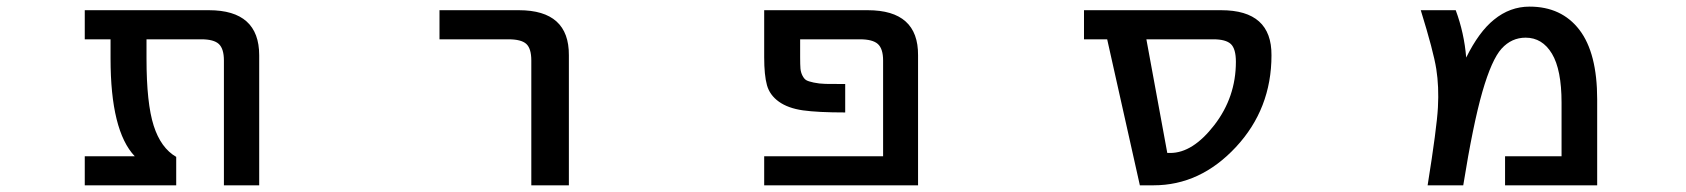

<svg xmlns="http://www.w3.org/2000/svg" viewBox="-20 -553 5040 574"><path d="M418 -435.5V-377.9Q418 -244.1 439.5 -177.2Q460.9 -110.4 506.8 -84V1H233.4V-85.9H382.8Q310.5 -162.1 310.5 -377.9V-435.5H233.4V-522.5H604.5Q754.9 -522.5 754.9 -387.7V1H649.4V-372.1Q649.4 -407.2 634.3 -421.4Q619.1 -435.5 582 -435.5Z M1293.9 -435.5V-522.5H1531.2Q1681.6 -522.5 1680.7 -387.7V1H1568.4V-372.1Q1568.4 -408.2 1553.2 -421.9Q1538.1 -435.5 1500 -435.5Z M2574.2 -522.5Q2725.6 -522.5 2724.6 -387.7V1H2264.6V-85.9H2620.1V-372.1Q2620.1 -407.2 2604.5 -421.4Q2588.9 -435.5 2550.8 -435.5H2372.1V-381.8Q2372.1 -359.4 2373 -348.1Q2374 -336.9 2378.9 -327.1Q2383.8 -317.4 2390.1 -313.5Q2396.5 -309.6 2412.6 -306.2Q2428.7 -302.7 2447.8 -302.2Q2466.8 -301.8 2506.8 -301.8V-216.8Q2424.8 -216.8 2380.4 -223.1Q2335.9 -229.5 2308.6 -249Q2281.2 -268.6 2272.9 -298.3Q2264.6 -328.1 2264.6 -381.8V-522.5Z M3407.2 -435.5 3469.7 -95.7H3478.5Q3545.9 -95.7 3610.4 -179.2Q3674.8 -262.7 3674.8 -368.2Q3674.8 -407.2 3659.7 -421.4Q3644.5 -435.5 3607.4 -435.5ZM3290 -435.5H3220.7V-522.5H3630.9Q3782.2 -522.5 3781.2 -387.7Q3781.2 -227.5 3674.8 -113.3Q3568.4 1 3428.7 1H3387.7Z M4363.3 -380.9Q4401.4 -458 4446.3 -494.1Q4494.1 -533.2 4552.7 -533.2Q4648.4 -533.2 4701.7 -463.9Q4754.9 -394.5 4754.9 -255.9V1H4479.5V-85.9H4648.4V-246.1Q4648.4 -344.7 4619.6 -392.6Q4590.8 -440.4 4541 -440.4Q4499 -440.4 4469.2 -407.7Q4439.5 -375 4411.6 -278.3Q4383.8 -181.6 4354.5 1H4248Q4275.4 -169.9 4278.8 -231.9Q4282.2 -293.9 4273.9 -346.7Q4265.6 -399.4 4227.5 -522.5H4332Q4357.4 -454.1 4363.3 -380.9Z"/></svg>

Font: Gen Shin Gothic Monospace Medium
Style: Regular
Weight: 500
Designer: [Source Han Sans]
Ryoko NISHIZUKA  (kana & ideographs); Paul D. Hunt (Latin, Greek & Cyrillic); Wenlong ZHANG  (bopomofo
Version: Version 1.002.20150607